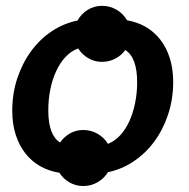

<svg xmlns="http://www.w3.org/2000/svg" viewBox="-20 -587 648 658"><path d="M350 -94Q373 -103 391.8 -123.2Q410.5 -143.5 423.2 -171.5Q436 -199.5 443 -233.8Q450 -268 450 -305Q450 -390 409.5 -415.5Q396 -397 375 -386Q354 -375 329.5 -375Q304 -375 282.5 -387.5Q261 -400 248 -421Q224 -412.5 205 -392.2Q186 -372 172.8 -343.8Q159.5 -315.5 152.5 -280.8Q145.5 -246 145.5 -208.5Q145.5 -124 186 -98.5Q199 -118 219.8 -129.8Q240.5 -141.5 265 -141.5Q292 -141.5 314.5 -128.5Q337 -115.5 350 -94ZM573.5 -306Q573.5 -247 556.2 -195Q539 -143 509 -102.2Q479 -61.5 438 -34Q397 -6.5 350 3Q337 24.5 314.5 37.5Q292 50.5 265 50.5Q239.5 50.5 218 38Q196.5 25.5 183.5 5Q148 -0.5 118.2 -17.2Q88.5 -34 67.2 -61Q46 -88 34 -124.8Q22 -161.5 22 -207.5Q22 -266.5 39.2 -318.5Q56.5 -370.5 86.5 -411.5Q116.5 -452.5 157.2 -479.8Q198 -507 245.5 -516.5Q258 -539 280.2 -553Q302.5 -567 329.5 -567Q357 -567 379.8 -553.5Q402.5 -540 415.5 -517.5Q450.5 -511.5 479.5 -494.8Q508.5 -478 529.5 -451Q550.5 -424 562 -387.5Q573.5 -351 573.5 -306Z"/></svg>

Font: Lato 2
Style: Bold Italic
Weight: 700
Italic angle: -7°
Designer: Lukasz Dziedzic with Adam Twardoch and Botio Nikoltchev
Foundry: tyPoland Lukasz Dziedzic
Version: Version 2.015; 2015-08-06; http://www.latofonts.com/